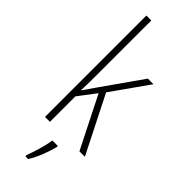

<svg xmlns="http://www.w3.org/2000/svg" viewBox="-320 -779 1018 1018"><g transform="rotate(45 189.5 -269.5)"><path d="M113 -370V-760H76V0H113V-191L188 -290L334 0H375L213 -321L360 -529H318L152 -293C138 -272 128 -257 112 -235H111C113 -281 113 -322 113 -370ZM233 70V61H192C187 102 164 177 150 212V221H171C199 176 221 117 233 70Z"/></g></svg>

Font: Noto Sans Myanmar UI Condensed ExtraLight
Style: Regular
Weight: 200
Width: 3
Designer: Monotype Design Team
Foundry: Monotype Imaging Inc.
Version: Version 2.103